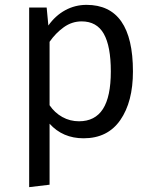

<svg xmlns="http://www.w3.org/2000/svg" viewBox="-20 -558 640 790"><path d="M527 -264Q527 -139 475 -64Q423 11 324 11Q238 11 184 -49V202L100 212V-527H172L179 -453Q208 -494 248.5 -516Q289 -538 336 -538Q527 -538 527 -264ZM184 -386V-125Q205 -94 236.5 -76.5Q268 -59 305 -59Q371 -59 403.5 -109.5Q436 -160 436 -264Q436 -368 407 -419Q378 -470 316 -470Q276 -470 242.5 -446Q209 -422 184 -386Z"/></svg>

Font: FiraDG Mono
Style: Regular
Weight: 400
Designer: Carrois Corporate & Edenspiekermann AG
Foundry: Carrois Corporate GbR & Edenspiekermann AG
Version: Version 3.206